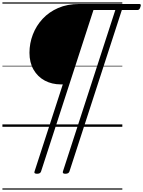

<svg xmlns="http://www.w3.org/2000/svg" viewBox="-20 -1050 1186 1590"><path d="M287 389Q259 389 266 370L500 -351H485Q410 -351 351 -382.5Q292 -414 258 -473Q224 -532 224 -613Q224 -691 252 -764Q280 -837 333 -894Q386 -951 462 -984Q538 -1017 636 -1017H1134Q1142 -1017 1145 -1012Q1148 -1007 1143 -993Q1139 -979 1133 -973Q1127 -967 1118 -967H989L555 370Q549 389 521 389Q495 389 501 370L935 -967H754L320 370Q314 389 287 389ZM0 510H993V520H0ZM0 -20H993V0H0ZM0 -505H993V-500H0ZM0 -1030H993V-1020H0Z"/></svg>

Font: Playwrite CO Guides
Style: Regular
Weight: 400
Designer: Veronika Burian, José Scaglione
Foundry: TypeTogether
Version: Version 1.003